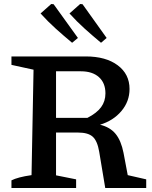

<svg xmlns="http://www.w3.org/2000/svg" viewBox="-20 -936 758 956"><path d="M616 -64 708 -43V0H504L474 -180Q465 -234 442 -255Q419 -276 369 -276H204V-349H415Q462 -373 483.5 -402.5Q505 -432 505 -471Q505 -523 472.5 -552Q440 -581 383 -581H259V-63L359 -43V0H37V-38Q53 -46 77.5 -52.5Q102 -59 137 -64L147 -589L37 -613V-655H407Q507 -655 566 -611Q625 -567 625 -493Q625 -431 584.5 -383Q544 -335 478 -315Q528 -303 555.5 -269.5Q583 -236 595 -175ZM339 -723Q297 -758 257.5 -793.5Q218 -829 182 -869L235 -916L247 -915L368 -747ZM483 -723Q441 -758 401.5 -793.5Q362 -829 326 -869L379 -916L391 -915L511 -747Z"/></svg>

Font: Piazzolla 24pt SemiBold
Style: Regular
Weight: 600
Designer: Juan Pablo del Peral
Foundry: Huerta Tipografica
Version: Version 2.005